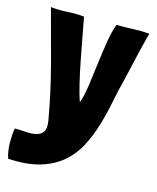

<svg xmlns="http://www.w3.org/2000/svg" viewBox="-121 -574 675 825"><g transform="rotate(15 216.0 -161.5)"><path d="M3 -500Q34 -387 66 -266Q98 -145 119 -24Q124 9 113.5 24Q103 39 83 43.5Q63 48 37.5 46Q12 44 -12 44Q-17 72 -16.5 109.5Q-16 147 -6 177Q79 182 137.5 164Q196 146 235.5 111.5Q275 77 299 30Q323 -17 338.5 -69Q354 -121 364.5 -175Q375 -229 388 -278Q400 -330 412.5 -384.5Q425 -439 441 -499Q399 -502 364 -500Q329 -498 295 -499Q283 -469 275 -420Q267 -371 260.5 -318Q254 -265 247 -216Q240 -167 229 -137Q218 -167 207 -213.5Q196 -260 186 -311Q176 -362 167 -411.5Q158 -461 151 -497Q119 -501 79 -498.5Q39 -496 3 -500Z"/></g></svg>

Font: Londrina Solid
Style: Regular
Weight: 400
Designer: Marcelo Magalhaes
Foundry: Marcelo Magalhães
Version: Version 1.002